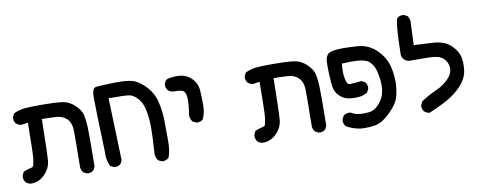

<svg xmlns="http://www.w3.org/2000/svg" viewBox="-58 -801 3117 1224"><g transform="rotate(-10 1500.0 -188.5)"><path d="M389.6 78.1Q391.6 -52.2 391.6 -100.8Q391.6 -149.4 391.1 -165.5Q389.6 -211.4 364 -237.3Q338.4 -263.2 293.5 -265.9Q248.5 -268.6 203.1 -268.6Q199.2 -43 195.3 0.5Q190.9 49.3 151.9 88.4Q115.2 125 64.5 125H64Q45.4 122.6 31.2 110.8Q19 94.7 19 74.2Q19 71.3 19.5 66.4L31.2 41.5Q66.4 28.8 82.5 25.4Q93.8 23.4 97.2 13.2Q101.6 -1 105.5 -31.2Q109.4 -61.5 111.3 -261.2L68.4 -254.9Q49.3 -257.3 35.6 -269Q22.9 -283.2 22.9 -303.7Q22.9 -306.6 23.4 -311.5L35.2 -335L37.6 -335.9Q68.4 -350.6 101.3 -354.5Q134.3 -358.4 217.3 -358.4Q300.3 -358.4 347.7 -352.3Q395 -346.2 430.2 -312Q465.3 -278.3 472.7 -246.1Q479.5 -214.8 481.9 -166Q482.9 -143.6 482.9 -84.2Q482.9 -24.9 481.4 87.9L470.2 110.4L468.8 111.3Q455.1 123.5 434.6 123.5Q431.6 123.5 426.8 123L404.3 111.8L403.3 110.4Q392.1 97.2 389.6 78.6Z M872.1 74.2V73.7Q879.4 -39.1 879.4 -94.2Q879.4 -156.2 867.2 -213.4Q856.9 -260.7 830.1 -288.6Q803.7 -315.9 778.6 -320.6Q753.4 -325.2 645 -325.2L658.2 78.1L647 100.6L645.5 101.6Q631.8 113.8 611.3 113.8Q608.4 113.8 603.5 113.3L580.1 101.6L579.1 99.1Q562 64.9 562 22.9Q562 15.1 562.5 6.8Q552.7 -269 552.7 -341.8Q552.7 -356.9 553.2 -363.3Q556.2 -404.8 575.7 -409.7Q590.8 -413.1 679.7 -416Q698.7 -416.5 715.8 -416.5Q778.3 -416.5 811.5 -407.7Q855 -396.5 898.4 -350.1Q941.9 -303.7 955.8 -243.7Q969.7 -183.6 970.7 -122.6Q971.7 -61.5 971.7 6.1Q971.7 73.7 955.6 114.3L954.6 116.2L952.6 117.7Q937.5 128.4 918.9 130.9Q899.9 128.4 885.7 116.7Q872.1 98.1 872.1 74.2Z M1131.8 -127.9V-128.4Q1135.7 -156.2 1138.4 -180.7Q1141.1 -205.1 1141.1 -227.1Q1141.1 -234.4 1140.6 -241.7Q1139.6 -269.5 1126.5 -283.7Q1121.1 -289.6 1107.2 -292.7Q1093.3 -295.9 1070.3 -295.9Q1064.9 -295.9 1058.1 -295.9Q1039.6 -298.3 1025.9 -310.1Q1013.2 -324.2 1013.2 -344.7Q1013.2 -347.7 1013.7 -352.5L1024.9 -375L1026.4 -376Q1033.2 -381.8 1049.6 -385Q1065.9 -388.2 1096.2 -388.7Q1097.7 -388.7 1099.1 -388.7Q1155.8 -388.7 1191.9 -352.5Q1225.6 -318.8 1228.5 -271.5Q1231.4 -224.1 1231.4 -176Q1231.4 -127.9 1212.4 -87.9L1210.9 -86.9Q1197.3 -74.7 1176.8 -74.7Q1173.8 -74.7 1168.9 -75.2L1146 -86.4L1145 -87.9Q1131.8 -106 1131.8 -127.9Z M1889.6 78.1Q1891.6 -52.2 1891.6 -100.8Q1891.6 -149.4 1891.1 -165.5Q1889.6 -211.4 1864 -237.3Q1838.4 -263.2 1793.5 -265.9Q1748.5 -268.6 1703.1 -268.6Q1699.2 -43 1695.3 0.5Q1690.9 49.3 1651.9 88.4Q1615.2 125 1564.5 125H1564Q1545.4 122.6 1531.2 110.8Q1519 94.7 1519 74.2Q1519 71.3 1519.5 66.4L1531.2 41.5Q1566.4 28.8 1582.5 25.4Q1593.8 23.4 1597.2 13.2Q1601.6 -1 1605.5 -31.2Q1609.4 -61.5 1611.3 -261.2L1568.4 -254.9Q1549.3 -257.3 1535.6 -269Q1522.9 -283.2 1522.9 -303.7Q1522.9 -306.6 1523.4 -311.5L1535.2 -335L1537.6 -335.9Q1568.4 -350.6 1601.3 -354.5Q1634.3 -358.4 1717.3 -358.4Q1800.3 -358.4 1847.7 -352.3Q1895 -346.2 1930.2 -312Q1965.3 -278.3 1972.7 -246.1Q1979.5 -214.8 1981.9 -166Q1982.9 -143.6 1982.9 -84.2Q1982.9 -24.9 1981.4 87.9L1970.2 110.4L1968.8 111.3Q1955.1 123.5 1934.6 123.5Q1931.6 123.5 1926.8 123L1904.3 111.8L1903.3 110.4Q1892.1 97.2 1889.6 78.6Z M2089.4 75.7Q2089.4 72.8 2089.8 68.4L2101.1 44.9L2102.5 43.5Q2118.2 31.7 2138.7 31.7Q2141.6 31.7 2147 32.2Q2172.4 47.4 2198.7 50.8Q2212.4 52.7 2228.5 52.7Q2244.6 52.7 2262.5 51Q2280.3 49.3 2294.9 42Q2312.5 33.2 2328.1 15.6Q2357.4 -16.6 2366.7 -50.8Q2373.5 -77.6 2373.5 -106.9Q2373.5 -141.1 2364.7 -181.2Q2362.8 -190.4 2360.8 -199.2Q2351.6 -233.4 2329.1 -257.3Q2307.6 -280.8 2255.9 -284.7Q2230 -286.6 2202.9 -286.6Q2175.8 -286.6 2147.9 -284.7Q2145 -256.8 2145 -231.9Q2145 -207 2149.4 -188Q2155.3 -159.2 2163.6 -150.9Q2164.6 -149.9 2165.5 -149.4L2169.9 -148.4Q2174.8 -147.5 2179.2 -147.5Q2204.1 -147.5 2250.5 -153.3L2273.4 -142.1L2274.4 -140.6Q2286.6 -127 2286.6 -106.4Q2286.6 -103.5 2286.1 -98.6L2274.4 -75.7L2272.9 -74.2Q2249.5 -59.6 2220.2 -56.6Q2207.5 -55.2 2192.4 -55.2Q2177.2 -55.2 2158.2 -57.6Q2121.1 -62 2093.8 -89.4Q2072.3 -110.8 2065.4 -136.5Q2058.6 -162.1 2055.7 -239.7Q2054.7 -263.2 2054.7 -280.3Q2054.7 -324.7 2060.1 -339.4Q2067.9 -362.3 2089.8 -370.6Q2114.7 -379.9 2175.8 -379.9Q2212.9 -379.9 2264.6 -376.5Q2337.4 -371.6 2390.1 -318.8Q2439.9 -269 2454.1 -205.6Q2464.8 -156.2 2464.8 -113.3Q2464.8 -101.1 2463.9 -89.4Q2460 -36.6 2447.8 -2.4Q2435.5 32.7 2386.2 81.5Q2336.9 130.4 2291.5 139.6Q2261.2 145.5 2228 145.5Q2210.9 145.5 2198.2 144.5Q2147.9 138.2 2104.5 113.8L2103.5 112.8Q2089.4 96.7 2089.4 75.7Z M2599.1 72.3Q2599.1 69.3 2599.6 64.5L2611.3 41.5Q2658.2 9.8 2708.5 -12.2Q2756.3 -32.7 2791.5 -68.8Q2822.3 -101.1 2822.3 -134.8Q2822.3 -148.4 2818.6 -160.6Q2814.9 -172.9 2809.6 -181.6Q2803.2 -192.4 2793.5 -201.2Q2767.6 -225.6 2699.2 -226.6Q2630.9 -227.5 2574.2 -227.5H2573.7Q2555.2 -230 2542.5 -242.7Q2529.8 -255.4 2527.3 -273.9Q2529.3 -387.2 2534.2 -440.7Q2539.1 -494.1 2545.9 -507.3L2546.4 -508.8L2547.9 -509.8Q2561.5 -522 2582 -522Q2585 -522 2589.8 -521.5L2612.8 -510.3L2613.8 -508.3Q2626 -491.2 2626 -468.8Q2626 -462.9 2625 -456.5L2619.6 -320.8Q2674.3 -318.8 2743.7 -314.5Q2820.8 -309.6 2860.8 -268.6Q2900.9 -227.5 2907.2 -188Q2910.6 -167 2910.6 -146.7Q2910.6 -126.5 2908.2 -106.4Q2902.8 -64.5 2874.5 -27.8Q2846.2 7.8 2811.3 33.7Q2776.4 59.6 2734.1 80.3Q2691.9 101.1 2645.5 121.1Q2634.8 120.1 2628.9 117.2Q2619.1 113.3 2611.8 106.9Q2599.1 92.8 2599.1 72.3Z"/></g></svg>

Font: Bakudai
Style: Bold
Weight: 700
Version: Version 1.48